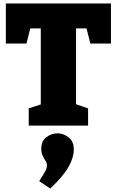

<svg xmlns="http://www.w3.org/2000/svg" viewBox="-20 -730 679 1116"><path d="M147 0V-100L217 -123V-565H156L134 -477H14V-710H625V-477H505L483 -565H422V-124L492 -100V0ZM272 366 208 323Q234 282 243.5 264.5Q253 247 253 232Q253 218 245 205.5Q237 193 228.5 176Q220 159 220 134Q220 90 249.5 67.5Q279 45 314 45Q349 45 379 68.5Q409 92 409 139Q409 185 379 239Q349 293 272 366Z"/></svg>

Font: Bitter Black
Style: Regular
Weight: 900
Designer: Sol Matas, and Bitter project Authors
Foundry: Sol Matas
Version: Version 2.001